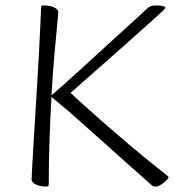

<svg xmlns="http://www.w3.org/2000/svg" viewBox="-20 -672 669 705"><path d="M149 13Q140 13 131 11.5Q122 10 114 6.5Q106 3 101 -2Q96 -7 96 -14Q96 -17 97.5 -46.5Q99 -76 102 -125Q105 -174 108.5 -233.5Q112 -293 116 -355.5Q120 -418 123 -475.5Q126 -533 128 -577.5Q130 -622 131 -645Q131 -649 132.5 -650.5Q134 -652 141 -652Q150 -652 159 -650.5Q168 -649 176 -646Q184 -643 189 -638Q194 -633 194 -626Q194 -622 190 -581.5Q186 -541 180 -474Q174 -407 169 -322Q182 -333 207.5 -355.5Q233 -378 267.5 -409.5Q302 -441 343 -478.5Q384 -516 429 -557Q474 -598 520 -640Q528 -648 536 -650Q544 -652 557 -652Q565 -652 571.5 -651Q578 -650 582.5 -648.5Q587 -647 587 -644Q587 -641 579 -633Q554 -610 517 -577Q480 -544 438 -506.5Q396 -469 356 -434Q316 -399 285 -371.5Q254 -344 239 -331Q250 -321 276 -297Q302 -273 339 -240.5Q376 -208 419 -171Q462 -134 506.5 -97.5Q551 -61 592 -29Q597 -25 598 -23.5Q599 -22 599 -20Q599 -19 596 -15.5Q593 -12 588 -7Q581 0 570.5 6.5Q560 13 553 13Q546 13 542.5 11.5Q539 10 537 8Q504 -21 458 -62Q412 -103 363 -147Q314 -191 270.5 -229.5Q227 -268 198 -292Q188 -300 181 -306Q174 -312 169 -316Q165 -246 162 -164Q159 -82 159 5Q159 9 157 11Q155 13 149 13Z"/></svg>

Font: Briem Hand Thin
Style: Regular
Weight: 100
Designer: Gunnlaugur SE Briem, Eben Sorkin
Foundry: Sorkin Type Co.
Version: Version 1.003